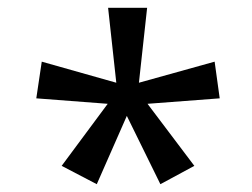

<svg xmlns="http://www.w3.org/2000/svg" viewBox="-20 -765 647 492"><path d="M138 -340 256 -499 73 -513 87 -607 278 -553 257 -745H357L336 -553L530 -607L543 -513L358 -499L478 -340L391 -293L305 -468L228 -293Z"/></svg>

Font: oriya25
Style: Book
Weight: 400
Designer: Jelle Bosma - Monotype Design Team
Foundry: Monotype Imaging Inc.
Version: Version 2.003